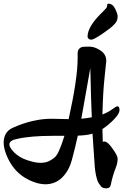

<svg xmlns="http://www.w3.org/2000/svg" viewBox="-50 -948 671 1046"><path d="M324 -299Q373 -520 373 -631V-657Q373 -674 381.5 -682.5Q390 -691 399.5 -692.5Q409 -694 437.5 -694Q466 -694 497.5 -673Q529 -652 529 -616Q529 -609 520 -529Q511 -449 508 -324Q542 -338 562.5 -353.5Q583 -369 590 -369Q601 -369 601 -348.5Q601 -328 570 -296.5Q539 -265 508 -245Q508 -223 510 -175Q513 -177 518.5 -177Q524 -177 529.5 -174Q535 -171 539.5 -167Q544 -163 550 -155.5Q556 -148 559 -144Q562 -140 567 -132.5Q572 -125 573 -124Q591 -97 591 -81.5Q591 -66 585 -46Q562 13 554 57Q550 78 530 78Q508 78 499.5 66.5Q491 55 486.5 48Q482 41 478.5 28Q475 15 473 7.5Q471 0 469 -16Q466 -37 465 -58L464 -74Q460 -122 454 -220Q428 -211 374 -209Q358 -137 341.5 -76.5Q325 -16 287.5 20Q250 56 196 56Q180 56 158 51Q29 16 -18 -112Q-30 -145 -30 -170Q-30 -230 20 -252Q128 -301 231 -301ZM450 -309Q446 -397 442 -577Q434 -531 417.5 -439Q401 -347 393 -301Q431 -305 450 -309ZM301 -208H237Q115 -208 42 -191Q1 -183 1 -161Q1 -144 28 -117Q55 -90 98 -75.5Q141 -61 170 -61Q199 -61 218.5 -71Q238 -81 249.5 -92Q261 -103 272 -128Q286 -159 301 -208ZM427 -749Q427 -804 509 -883Q523 -897 528.5 -903.5Q534 -910 534 -919Q534 -928 540 -928Q564 -928 577.5 -900Q591 -872 591 -858Q591 -830 569 -812Q559 -799 510 -765.5Q461 -732 448.5 -732Q436 -732 431.5 -738Q427 -744 427 -749Z"/></svg>

Font: Devonshire
Style: Regular
Weight: 400
Designer: Astigmatic (AOETI)
Foundry: Astigmatic (AOETI)
Version: Version 1.001